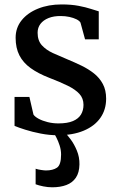

<svg xmlns="http://www.w3.org/2000/svg" viewBox="-20 -587 530 849"><path d="M235 11Q197.6 11 160 3.6Q122.4 -3.7 91.7 -13.5Q61 -23.2 44.3 -30.4V-158.4H110L128 -80.3Q134.3 -70.8 151.1 -61.7Q167.9 -52.7 190.8 -47Q213.7 -41.3 238.3 -41.3Q278.2 -41.3 302.6 -51.7Q327 -62.1 338.1 -80.6Q349.2 -99.1 349.2 -123.4Q349.2 -152 331.2 -171.8Q313.1 -191.5 279.2 -208.1Q245.3 -224.7 197.1 -243.2Q148.2 -262.2 115.3 -286Q82.3 -309.8 65.7 -342.4Q49.1 -374.9 49.1 -420Q49.1 -464.5 75.9 -497.6Q102.6 -530.6 148.7 -549Q194.7 -567.4 252.1 -567.4Q295.2 -567.4 327.5 -561.2Q359.8 -555 382.1 -547.6Q404.4 -540.3 416.7 -536.9V-413H356.1L335.9 -487Q331.3 -495.1 318.1 -501.7Q304.9 -508.2 286.7 -512.2Q268.5 -516.1 248.8 -516.1Q217.8 -516.5 194.6 -507.2Q171.5 -497.9 158.9 -481.4Q146.3 -464.8 146.3 -442.4Q146.3 -407.6 165.1 -386.8Q184 -366.1 213.8 -352.4Q243.7 -338.8 276.6 -325.2Q309.2 -311.7 340.1 -296.8Q371 -281.8 395.6 -262.3Q420.2 -242.8 434.7 -215.7Q449.3 -188.7 449.3 -150.7Q449.3 -102 423.8 -65.7Q398.3 -29.4 350.2 -9.2Q302.1 11 235 11ZM211 241.2Q191.8 241.2 171.3 237.1Q150.8 232.9 137.5 227.8L137.6 159.1Q148.1 162.6 162.1 164.6Q176 166.7 183.1 166.7Q213.8 166.7 232 154.4Q250.1 142 250.1 96.4Q250.1 76.3 243.7 56.4Q237.3 36.6 229.3 21.2Q221.3 5.8 216.5 -0.9L247.7 -6.1L266.4 -0.9Q277.1 8.6 292.6 29.6Q308.2 50.5 320 79.1Q331.9 107.7 331.3 139.9Q330.7 176.3 315.5 198.7Q300.3 221.1 273.5 231.1Q246.7 241.2 211 241.2Z"/></svg>

Font: Merriweather Light
Style: Regular
Weight: 300
Designer: Eben Sorkin
Foundry: Eben Sorkin
Version: Version 2.100